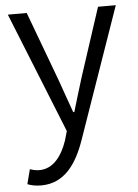

<svg xmlns="http://www.w3.org/2000/svg" viewBox="-55 -583 621 861"><g transform="rotate(-5 256.0 -152.0)"><path d="M96 236C201 236 257 153 293 50L499 -540H419L318 -231C303 -184 287 -128 272 -79H267C249 -128 230 -184 213 -231L98 -540H13L231 3L219 45C195 115 155 167 93 167C78 167 62 163 51 159L34 225C51 232 72 236 96 236Z"/></g></svg>

Font: Source Han Sans JP Normal
Style: Regular
Weight: 350
Designer: Ryoko NISHIZUKA 西塚涼子 (kana, bopomofo & ideographs); Paul D. Hunt (Latin, Greek & Cyrillic); Sandoll Communications 산돌커뮤니
Foundry: Adobe
Version: Version 2.002;hotconv 1.0.116;makeotfexe 2.5.65601